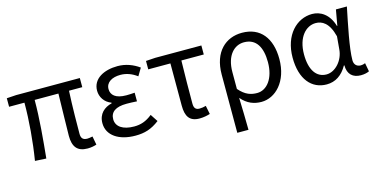

<svg xmlns="http://www.w3.org/2000/svg" viewBox="-74 -940 3018 1523"><g transform="rotate(-15 1435.5 -178.5)"><path d="M542 13C573 13 598 7 616 1L603 -69C583 -65 569 -63 560 -63C526 -63 509 -78 509 -116C509 -169 510 -344 517 -468H626V-543H103L25 -538V-468H151C151 -321 137 -153 112 0L204 5C219 -147 235 -315 235 -468H430C428 -348 423 -179 423 -122C423 -35 456 13 542 13Z M935 13C1011 13 1067 -4 1133 -54L1093 -115C1042 -74 997 -60 944 -60C852 -60 797 -97 797 -158C797 -218 841 -250 931 -250C958 -250 984 -249 1016 -247V-318C989 -316 969 -315 947 -315C860 -315 823 -350 823 -399C823 -455 875 -484 942 -484C992 -484 1036 -467 1078 -436L1115 -498C1065 -534 1005 -557 939 -557C828 -557 732 -509 732 -410C732 -359 762 -310 818 -289V-284C756 -269 706 -227 706 -150C706 -49 800 13 935 13Z M1461 13C1495 13 1526 6 1548 -1L1534 -71C1516 -66 1499 -63 1481 -63C1451 -63 1436 -78 1436 -116C1436 -226 1437 -346 1440 -469H1624V-543H1245L1168 -538V-469H1350V-122C1350 -35 1379 13 1461 13Z M1720 200H1812C1811 103 1809 34 1806 -64C1855 -6 1911 13 1970 13C2084 13 2194 -94 2194 -280C2194 -451 2111 -557 1960 -557C1828 -557 1720 -466 1720 -278ZM1955 -64C1907 -64 1859 -76 1807 -137V-275C1807 -413 1877 -480 1956 -480C2057 -480 2100 -400 2100 -279C2100 -145 2035 -64 1955 -64Z M2506 13C2577 13 2634 -24 2675 -97H2679C2679 -22 2722 13 2786 13C2818 13 2841 6 2855 -1L2842 -71C2831 -66 2817 -63 2805 -63C2775 -63 2751 -82 2751 -119C2751 -218 2790 -400 2819 -543H2729L2706 -414H2703C2673 -517 2603 -557 2536 -557C2410 -557 2298 -448 2298 -262C2298 -83 2383 13 2506 13ZM2525 -64C2441 -64 2392 -136 2392 -263C2392 -406 2466 -480 2545 -480C2596 -480 2652 -453 2682 -335L2673 -232C2667 -140 2596 -64 2525 -64Z"/></g></svg>

Font: ChiuKong Gothic CL
Style: Regular
Weight: 400
Designer: Ryoko NISHIZUKA 西塚涼子 (kana, bopomofo & ideographs); Paul D. Hunt (Latin, Greek & Cyrillic); Sandoll Communications 산돌커뮤니
Foundry: Adobe
Version: Version 1.300